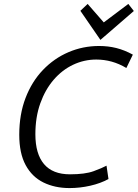

<svg xmlns="http://www.w3.org/2000/svg" viewBox="-20 -942 701 977"><path d="M334 15Q259 15 201 -13.5Q143 -42 110.5 -102Q78 -162 78 -256Q78 -360 110 -443.5Q142 -527 198.5 -586Q255 -645 328.5 -676.5Q402 -708 484 -708Q531 -708 572.5 -697.5Q614 -687 656 -664L623 -596Q586 -618 548 -628.5Q510 -639 470 -639Q408 -639 352 -612.5Q296 -586 253 -536Q210 -486 185 -416Q160 -346 160 -259Q160 -159 204 -107Q248 -55 336 -55Q413 -55 456.5 -71Q500 -87 522 -99L532 -31Q492 -9 439.5 3Q387 15 334 15ZM491 -739 389 -887 426 -922 508 -828 633 -922 661 -886Z"/></svg>

Font: Ubuntu Sans
Style: Italic
Weight: 400
Italic angle: -13.5°
Designer: Dalton Maag Ltd
Foundry: Dalton Maag Ltd
Version: Version 1.006